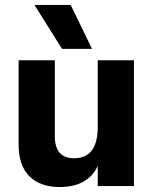

<svg xmlns="http://www.w3.org/2000/svg" viewBox="-20 -750 620 774"><path d="M351 -553H230L119 -730H265ZM520 0H374V-81Q334 4 220 4Q142 4 98.5 -39.5Q55 -83 55 -168V-507H201V-201Q201 -112 279 -112Q374 -112 374 -239V-507H520Z"/></svg>

Font: Hind Madurai
Style: Bold
Weight: 700
Designer: Jyotish Sonowal
Foundry: Indian Type Foundry
Version: Version 0.702;PS 1.0;hotconv 1.0.81;makeotf.lib2.5.63406